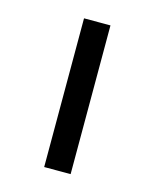

<svg xmlns="http://www.w3.org/2000/svg" viewBox="-76 -544 433 540"><g transform="rotate(15 141.0 -273.5)"><path d="M103 -57V-490H180V-57Z"/></g></svg>

Font: FiraGO Book
Style: Regular
Weight: 350
Designer: bBox Type
Foundry: bBox Type GmbH
Version: Version 1.001;PS 001.001;hotconv 1.0.88;makeotf.lib2.5.64775